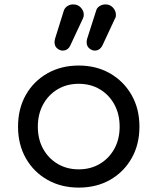

<svg xmlns="http://www.w3.org/2000/svg" viewBox="-20 -849 716 873"><path d="M338 4Q258 4 195.5 -31.5Q133 -67 97.5 -129.5Q62 -192 62 -273Q62 -355 97.5 -417.5Q133 -480 195.5 -515.5Q258 -551 338 -551Q418 -551 480 -515.5Q542 -480 578 -417.5Q614 -355 614 -273Q614 -192 578.5 -129.5Q543 -67 481 -31.5Q419 4 338 4ZM338 -79Q392 -79 434 -104Q476 -129 500 -172.5Q524 -216 524 -273Q524 -330 500 -374Q476 -418 434 -443Q392 -468 338 -468Q284 -468 242 -443Q200 -418 176 -374Q152 -330 152 -273Q152 -216 176 -172.5Q200 -129 242 -104Q284 -79 338 -79ZM411 -619Q398 -619 386 -629Q374 -639 374 -657Q374 -660 374.5 -664Q375 -668 376 -672L417 -800Q420 -813 432.5 -821Q445 -829 460 -829Q480 -829 493.5 -814.5Q507 -800 507 -782Q507 -778 506.5 -773.5Q506 -769 503 -765L446 -643Q434 -619 411 -619ZM265 -619Q252 -619 240 -629Q228 -639 228 -657Q228 -660 228.5 -664Q229 -668 230 -672L270 -800Q274 -813 286 -821Q298 -829 313 -829Q334 -829 347.5 -814.5Q361 -800 361 -782Q361 -773 357 -765L300 -643Q289 -619 265 -619Z"/></svg>

Font: Comfortaa SemiBold
Style: Regular
Weight: 600
Designer: Johan Aakerlund
Foundry: Johan Aakerlund
Version: Version 3.104; ttfautohint (v1.8.1.43-b0c9)